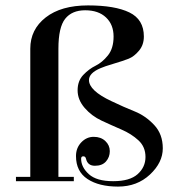

<svg xmlns="http://www.w3.org/2000/svg" viewBox="-20 -670 642 710"><path d="M261 -93Q261 -123 280.5 -143.5Q300 -164 326.5 -164Q353 -164 369.5 -148.5Q386 -133 386 -111Q386 -89 372 -73Q358 -57 331 -57Q304 -57 298 -83Q296 -92 288 -92Q280 -92 280 -83Q280 -52 308.5 -26Q337 0 398.5 0Q460 0 489 -26Q518 -52 518 -89.5Q518 -127 492 -151Q466 -175 429 -191Q392 -207 355.5 -224Q319 -241 293 -271Q267 -301 267 -336Q267 -371 288 -393Q309 -415 333.5 -427Q358 -439 379 -465Q400 -491 400 -535Q400 -579 372 -605.5Q344 -632 295 -632Q246 -632 221 -600.5Q196 -569 196 -490V-16H253V0H39V-16H92V-490Q92 -561 149 -605.5Q206 -650 305.5 -650Q405 -650 458.5 -624Q512 -598 512 -535Q512 -504 494 -482.5Q476 -461 456 -453Q436 -445 400.5 -434.5Q365 -424 352 -418Q309 -400 309 -374Q309 -335 392 -296Q438 -274 478 -258Q518 -242 550 -208Q582 -174 582 -121.5Q582 -69 534.5 -24.5Q487 20 416.5 20Q346 20 303.5 -8Q261 -36 261 -93Z"/></svg>

Font: Elsie
Style: Regular
Weight: 400
Designer: Alejandro Inler
Foundry: Alejandro Inler
Version: 1.002